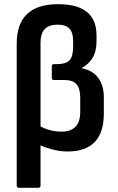

<svg xmlns="http://www.w3.org/2000/svg" viewBox="-20 -714 563 919"><path d="M71 185Q60 185 60 174V-505Q60 -694 258 -694Q442 -694 442 -545V-517Q442 -468 423 -437Q404 -406 372 -389V-387Q422 -378 449.5 -342Q477 -306 477 -247V-171Q477 11 304 11Q269 11 235 2.5Q201 -6 174 -18V174Q174 185 163 185ZM174 -511V-109Q221 -84 274 -84Q364 -84 364 -178V-246Q364 -291 346 -311Q328 -331 289 -331H238Q228 -331 228 -341V-396Q228 -407 237 -407H250Q296 -407 313 -425.5Q330 -444 330 -493V-518Q330 -559 312 -577.5Q294 -596 255 -596Q174 -596 174 -511Z"/></svg>

Font: Sofia Sans Semi Condensed
Style: Bold
Weight: 700
Designer: Botio Nikoltchev, Ani Petrova
Foundry: lettersoup
Version: Version 4.100; ttfautohint (v1.8.4.7-5d5b)